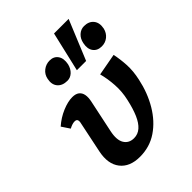

<svg xmlns="http://www.w3.org/2000/svg" viewBox="-208 -819 939 939"><g transform="rotate(-45 262.0 -349.0)"><path d="M204 13Q134 13 100.5 -30Q67 -73 82 -146L115 -305Q118 -316 117 -323Q116 -330 112 -333Q108 -336 100 -336Q91 -336 81 -332.5Q71 -329 62 -324L34 -366Q67 -395 106 -411.5Q145 -428 176 -428Q199 -428 212 -418Q225 -408 228.5 -389.5Q232 -371 226 -344L191 -178Q180 -126 196.5 -99Q213 -72 248 -72Q275 -72 295.5 -90Q316 -108 331 -142.5Q346 -177 357 -227Q368 -274 365 -321.5Q362 -369 351 -410L465 -431Q473 -394 475.5 -351Q478 -308 467 -258Q451 -182 414.5 -120.5Q378 -59 325 -23Q272 13 204 13ZM285 -505 333 -711H434L349 -505ZM216 -501Q182 -501 164.5 -521.5Q147 -542 154 -576Q159 -602 179 -617.5Q199 -633 224 -633Q253 -633 267.5 -612Q282 -591 275 -556Q269 -531 253 -516Q237 -501 216 -501ZM454 -501Q424 -501 409 -521.5Q394 -542 401 -576Q406 -602 423 -617.5Q440 -633 462 -633Q495 -633 512 -612Q529 -591 522 -556Q516 -531 497.5 -516Q479 -501 454 -501Z"/></g></svg>

Font: Ysabeau Infant
Style: Bold Italic
Weight: 700
Italic angle: -12°
Designer: Christian Thalmann (Catharsis Fonts)
Version: Version 2.001;gftools[0.9.30]; featfreeze: ss01,ss02,lnum